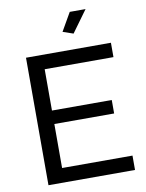

<svg xmlns="http://www.w3.org/2000/svg" viewBox="-98 -985 801 1053"><g transform="rotate(-10 302.5 -458.0)"><path d="M567 -80V0H85V-710H558V-630H175V-400H508V-325H175V-80ZM365 -795 307 -815 365 -916H453Z"/></g></svg>

Font: Raleway Thin Medium
Style: Regular
Weight: 500
Version: Version 4.026